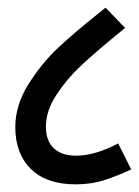

<svg xmlns="http://www.w3.org/2000/svg" viewBox="-20 -482 363 502"><path d="M178 0Q102 0 61 -40Q20 -80 20 -150Q20 -207 54.5 -262Q89 -317 133 -358Q177 -399 235 -445L256 -462L307 -409L284 -390Q229 -345 192 -310.5Q155 -276 127.5 -234Q100 -192 100 -151Q100 -114 120.5 -94.5Q141 -75 179 -75Q228 -75 289 -107L323 -39Q289 -23 254 -11.5Q219 0 178 0Z"/></svg>

Font: Cambay Devanagari
Style: Regular
Weight: 700
Designer: Pooja Saxena
Foundry: Pooja Saxena
Version: Version 1.095;PS 001.095;hotconv 1.0.70;makeotf.lib2.5.58329